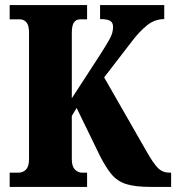

<svg xmlns="http://www.w3.org/2000/svg" viewBox="-20 -734 715 754"><path d="M18 0V-56H53Q70 -56 82 -68Q94 -80 94 -110V-606Q94 -634 84 -646Q74 -658 58 -658H18V-714H322V-658H294Q279 -658 270.5 -646Q262 -634 262 -605V-348L375 -522Q398 -558 411 -581.5Q424 -605 424 -628Q424 -645 413 -652Q402 -659 373 -659V-714H625V-659Q588 -659 558 -635Q528 -611 499 -573L389 -430L554 -142Q581 -94 599.5 -75Q618 -56 646 -56H652V0H571Q511 0 476 -11Q441 -22 418 -49.5Q395 -77 371 -125L281 -310L262 -279V-109Q262 -81 274 -68.5Q286 -56 302 -56H322V0Z"/></svg>

Font: Noto Serif ExtraCondensed Black
Style: Regular
Weight: 900
Width: 2
Designer: Monotype Design Team
Foundry: Monotype Imaging Inc.
Version: Version 2.015; ttfautohint (v1.8.4.7-5d5b)